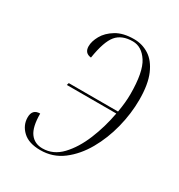

<svg xmlns="http://www.w3.org/2000/svg" viewBox="-138 -641 696 746"><g transform="rotate(30 210.0 -268.0)"><path d="M149 10Q97 10 70 -15.5Q43 -41 43 -76Q43 -113 78 -113Q78 -53 97.5 -26.5Q117 0 153 0Q201 0 237 -38Q273 -76 297.5 -135.5Q322 -195 334 -261H112L115 -271H336Q344 -317 344 -353Q344 -453 317 -494.5Q290 -536 250 -536Q201 -536 176.5 -506.5Q152 -477 140 -400Q110 -403 110 -434Q110 -456 124.5 -482Q139 -508 170 -527Q201 -546 250 -546Q287 -546 317.5 -526.5Q348 -507 366.5 -464Q385 -421 385 -352Q385 -290 369 -226.5Q353 -163 322.5 -109.5Q292 -56 248.5 -23Q205 10 149 10Z"/></g></svg>

Font: Noto Serif Display Condensed ExtraLight
Style: Italic
Weight: 200
Width: 3
Italic angle: -12°
Designer: Monotype Design Team
Foundry: Monotype Imaging Inc.
Version: Version 2.009